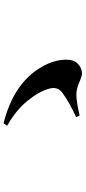

<svg xmlns="http://www.w3.org/2000/svg" viewBox="268 -876 465 1040"><g transform="rotate(-90 500.0 -356.5)"><path d="M393.6 -157.2 384.8 -175.8Q466.8 -213.9 514.6 -249Q551.8 -274.4 540 -319.3Q525.4 -376 473.1 -439.9Q420.9 -503.9 337.9 -549.8L351.6 -569.3Q571.3 -513.7 657.2 -362.3Q696.3 -294.9 696.3 -228.5Q696.3 -187.5 673.3 -166Q650.4 -144.5 621.1 -144.5Q606.4 -144.5 572.3 -159.7Q538.1 -174.8 504.9 -174.8Q468.8 -174.8 393.6 -157.2Z"/></g></svg>

Font: GenYoMin TW TTF Bold
Style: Regular
Weight: 700
Version: Version 1.300